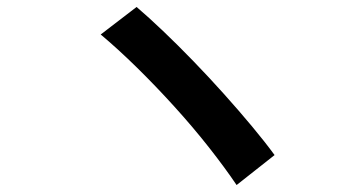

<svg xmlns="http://www.w3.org/2000/svg" viewBox="-20 -619 1040 551"><path d="M372 -599Q406 -570 448 -530Q490 -490 535 -443.5Q580 -397 623 -349Q666 -301 703.5 -256Q741 -211 768 -174L659 -88Q626 -137 580 -195.5Q534 -254 480.5 -313Q427 -372 372.5 -425.5Q318 -479 269 -520Z"/></svg>

Font: Noto Sans HK SemiBold
Style: Regular
Weight: 600
Version: Version 2.004-H2;hotconv 1.0.118;makeotfexe 2.5.65603